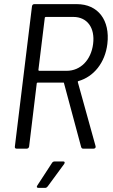

<svg xmlns="http://www.w3.org/2000/svg" viewBox="-20 -720 545 930"><path d="M359 -327C434 -348 489 -416 500 -507C514 -622 455 -700 352 -700H146C140 -700 136 -696 135 -690L52 -10C51 -4 54 0 60 0H110C115 0 120 -4 121 -10L158 -316C158 -318 161 -320 162 -320H287C289 -320 290 -320 290 -317L373 -8C375 -2 378 0 383 0H434C440 0 445 -5 443 -12L357 -322C356 -324 357 -326 359 -327ZM202 -638H335C402 -638 441 -586 431 -507C421 -429 370 -377 303 -377H169C168 -377 166 -379 166 -381L197 -634C197 -636 200 -638 202 -638ZM166 190H199C204 190 208 187 211 183L291 74C295 67 294 62 286 62H245C240 62 235 64 232 69L161 178C156 185 158 190 166 190Z"/></svg>

Font: Barlow Semi Condensed
Style: Italic
Weight: 400
Width: 4
Italic angle: -7°
Designer: Jeremy Tribby
Foundry: Tribby Type
Version: Version 1.422;hotconv 1.0.109;makeotfexe 2.5.65596